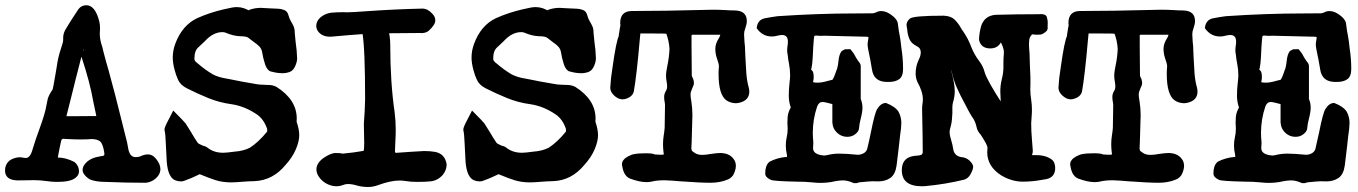

<svg xmlns="http://www.w3.org/2000/svg" viewBox="-30 -687 5324 753"><path d="M540.5 29.8Q461.9 29.8 384.3 26.4Q348.6 26.4 324.7 17.6Q313 11.7 303.5 1Q293.9 -9.8 293.9 -21Q293.9 -34.2 306.6 -47.9Q325.7 -68.4 364.3 -74.2Q367.7 -74.2 371.6 -75.2Q379.4 -76.2 379.4 -82L378.9 -88.9Q373.5 -124 362.1 -132.8Q350.6 -141.6 328.6 -141.6Q321.3 -141.6 313 -140.6L284.7 -140.1Q260.7 -140.1 236.8 -141.6Q227.1 -142.6 218.3 -142.6Q211.9 -142.6 210 -135.3Q203.6 -106.9 197.8 -75.7L196.8 -68.8H185.5L194.8 -69.3Q228 -69.3 261.7 -51.8Q279.8 -37.1 279.8 -13.7Q279.3 0.5 265.6 10.7Q246.6 26.4 194.3 26.4Q174.8 26.4 154.3 23.4Q128.4 19.5 102.1 19.5Q90.8 19.5 79.1 20L39.1 20.5Q-10.3 19.5 -10.3 -18.6Q-10.3 -40 3.9 -54.2Q12.7 -63 32.7 -68.4Q41 -70.3 48.8 -70.3L57.1 -69.3Q65.9 -67.4 71.3 -67.4Q88.9 -67.4 98.1 -102.5Q109.9 -141.6 124 -179.2Q147.5 -243.7 151.9 -272.9Q154.8 -287.1 157.7 -301.3Q162.1 -314 170.4 -327.1Q171.9 -330.1 175.8 -335Q177.7 -337.4 187 -392.6L192.4 -424.3Q197.3 -461.9 209 -496.1Q217.8 -521.5 217.8 -530.8V-539.6Q217.8 -557.6 229.5 -575.7Q247.1 -605.5 277.8 -651.4Q289.6 -666.5 308.6 -666.5Q343.3 -666.5 359.4 -603Q362.3 -589.4 362.3 -577.6Q362.3 -571.3 361.8 -565.4Q361.3 -559.6 361.3 -555.2Q361.3 -530.3 371.1 -503.4L375.5 -484.9Q385.3 -446.8 396.5 -408.7Q418 -332 450.7 -199.2L462.4 -152.3Q468.8 -130.9 472.2 -108.4Q477.5 -70.8 501.5 -70.8Q515.1 -70.8 524.4 -75.7Q538.1 -81.5 550.3 -81.5Q567.4 -81.5 581.1 -65.4Q599.1 -43.5 599.1 -23.9Q599.1 -10.7 591.1 1.2Q583 13.2 569.3 21Q555.7 28.8 540.5 29.8ZM278.3 -231.4 348.6 -231.9Q347.7 -231.9 347.7 -231Q347.7 -233.4 346.7 -237.3Q340.8 -263.7 335.4 -291Q323.2 -362.3 290 -462.9L279.8 -493.2Q280.3 -492.7 279.3 -493.2L291.5 -482.4Q302.2 -496.1 296.9 -492.2Q295.9 -491.2 296.4 -492.2Q259.3 -348.1 251.5 -314.9L230.5 -231.4Z M877.9 28.3Q842.3 28.3 815.2 19.5Q788.1 10.7 761.7 -0.5Q753.4 -3.9 753.4 -3.9L745.1 0Q720.2 12.2 692.9 22Q687 24.4 679.2 24.4Q668.9 24.4 658.2 20.5Q628.9 9.3 624 -52.2Q621.6 -90.3 620.1 -127.9Q618.2 -166 616.7 -169.7Q615.2 -173.3 615.2 -179.7Q615.2 -188 630.4 -216.3L649.4 -253.4Q692.4 -210.4 697.8 -203.1Q709 -185.5 719.2 -168.9Q731.4 -147.5 745.1 -127.4Q748.5 -123.5 752 -122.1Q760.3 -118.7 762.2 -117.4Q764.2 -116.2 764.2 -116.2Q774.9 -114.3 783.2 -108.4Q808.1 -87.9 845.2 -87.9Q858.4 -87.9 890.1 -92.3Q924.3 -94.7 949.7 -107.4Q983.9 -129.4 1017.6 -170.9Q1018.1 -171.4 1018.1 -176.8Q1018.1 -180.7 1017.1 -183.1Q1003.9 -220.7 976.6 -238.8Q928.7 -271 877.9 -278.3Q830.6 -284.7 787.4 -302.2Q744.1 -319.8 703.6 -340.3Q678.2 -353 668.9 -373Q659.7 -393.1 655.3 -411.1Q647.5 -439 647.5 -461.4Q647.5 -489.3 657.7 -516.1Q684.6 -587.9 743.2 -615.7Q793.5 -638.2 849.6 -650.9H850.1Q883.3 -659.2 897.9 -659.2Q927.7 -659.2 952.1 -641.6Q948.2 -645.5 941.4 -645.5Q941.9 -645.5 947.8 -648.4Q969.2 -656.2 993.2 -656.2Q1002.4 -656.2 1027.3 -654.3L1060.5 -652.8Q1071.3 -652.8 1084.2 -647.9Q1097.2 -643.1 1101.1 -627.9Q1105 -612.8 1111.3 -603Q1117.2 -593.3 1122.6 -581.5Q1126 -570.8 1126 -560.1V-557.6Q1126 -553.2 1129.4 -522.5Q1134.3 -491.2 1135.3 -458Q1135.3 -444.3 1127.4 -427Q1119.6 -409.7 1106 -404.8Q1092.3 -399.9 1078.1 -399.9Q1058.1 -399.9 1038.1 -405.3Q1029.3 -406.2 1023.9 -411.1Q1013.7 -419.9 1008.3 -439Q1001.5 -460.9 999 -478Q996.6 -495.1 987.5 -504.4Q978.5 -513.7 965.3 -522.5Q955.1 -529.8 945.8 -537.6Q938 -544.9 912.6 -544.9Q886.2 -545.4 854 -559.1Q849.6 -561 841.8 -561Q805.7 -561 772.9 -524.9Q761.2 -513.2 749 -502.4Q732.4 -488.8 732.4 -457.5Q732.4 -453.1 734.1 -449.5Q735.8 -445.8 743.7 -439.5L744.6 -439Q774.9 -412.6 806.2 -394.5Q829.1 -383.3 857.9 -378.9L868.2 -377Q919.4 -366.2 970.7 -357.9Q985.8 -355 994.6 -355Q1001 -355 1006.6 -354.5Q1012.2 -354 1016.6 -354H1021Q1038.6 -354 1053.7 -346.7Q1133.8 -296.4 1133.8 -221.7L1133.3 -210V-209.5Q1143.6 -179.2 1143.6 -156.7Q1143.6 -132.8 1130.4 -101.6Q1117.2 -70.3 1089.4 -39.6Q1039.6 20.5 968.3 23.4Q943.4 23.9 919.9 25.9Q899.4 27.8 877.9 28.3Z M1412.1 46.4Q1387.7 45.9 1368.9 40.3Q1350.1 34.7 1334.5 34.7Q1323.7 34.7 1314 39.1Q1302.7 43.5 1290 43.5Q1271.5 43.5 1253.9 34.9Q1236.3 26.4 1225.1 12.2Q1210.9 -4.4 1210.9 -22.5Q1210.9 -46.4 1236.8 -65.9Q1266.1 -86.9 1286.6 -86.9Q1308.6 -86.9 1311 -84.5Q1310.1 -84.5 1314.5 -84.5Q1357.9 -88.4 1397.9 -95.7Q1395 -92.8 1396 -95.7Q1398.4 -102.1 1398.4 -125L1397 -201.7Q1400.9 -250 1401.9 -296.9Q1401.9 -498 1391.1 -559.6Q1394 -554.7 1398.4 -553.7Q1347.2 -550.3 1272.9 -543.5L1265.6 -543Q1231 -543 1215.8 -566.4Q1210.4 -575.7 1210.4 -585Q1210.4 -610.8 1239.3 -627.4Q1253.9 -635.3 1269.5 -637.2Q1289.6 -639.2 1317.4 -639.2L1329.6 -638.7Q1350.6 -638.7 1408.2 -643.1Q1519.5 -650.9 1626.5 -653.3Q1647.5 -653.3 1665.5 -633.3Q1677.2 -621.6 1677.2 -606.9Q1677.2 -589.8 1651.9 -566.9Q1641.1 -557.1 1622.1 -557.1L1617.7 -557.6L1500.5 -556.6Q1492.7 -556.6 1493.7 -557.6Q1496.1 -560.5 1496.1 -559.6Q1496.1 -554.7 1498 -545.9Q1500.5 -528.8 1500.5 -512.2Q1500.5 -364.7 1517.6 -247.6Q1522 -212.9 1522 -178.2Q1522 -157.2 1520.8 -136.7Q1519.5 -116.2 1519 -95.2Q1519 -90.8 1520.5 -89.1Q1522 -87.4 1521 -87.4Q1552.2 -89.4 1583.5 -91.8Q1627.4 -94.7 1633.3 -94.7Q1657.2 -94.7 1676.3 -91.3Q1715.3 -84 1721.7 -42.5Q1721.7 -20 1706.5 -1Q1685.1 22.5 1656.7 24.4Q1638.2 26.4 1605 26.4Q1579.6 26.4 1560.5 22.9Q1548.8 21 1536.6 21Q1502.4 21 1452.6 39.1Q1433.6 46.4 1412.1 46.4Z M2049.8 28.3Q2014.2 28.3 1987.1 19.5Q1960 10.7 1933.6 -0.5Q1925.3 -3.9 1925.3 -3.9L1917 0Q1892.1 12.2 1864.7 22Q1858.9 24.4 1851.1 24.4Q1840.8 24.4 1830.1 20.5Q1800.8 9.3 1795.9 -52.2Q1793.5 -90.3 1792 -127.9Q1790 -166 1788.6 -169.7Q1787.1 -173.3 1787.1 -179.7Q1787.1 -188 1802.2 -216.3L1821.3 -253.4Q1864.3 -210.4 1869.6 -203.1Q1880.9 -185.5 1891.1 -168.9Q1903.3 -147.5 1917 -127.4Q1920.4 -123.5 1923.8 -122.1Q1932.1 -118.7 1934.1 -117.4Q1936 -116.2 1936 -116.2Q1946.8 -114.3 1955.1 -108.4Q1980 -87.9 2017.1 -87.9Q2030.3 -87.9 2062 -92.3Q2096.2 -94.7 2121.6 -107.4Q2155.8 -129.4 2189.5 -170.9Q2189.9 -171.4 2189.9 -176.8Q2189.9 -180.7 2189 -183.1Q2175.8 -220.7 2148.4 -238.8Q2100.6 -271 2049.8 -278.3Q2002.4 -284.7 1959.2 -302.2Q1916 -319.8 1875.5 -340.3Q1850.1 -353 1840.8 -373Q1831.5 -393.1 1827.1 -411.1Q1819.3 -439 1819.3 -461.4Q1819.3 -489.3 1829.6 -516.1Q1856.4 -587.9 1915 -615.7Q1965.3 -638.2 2021.5 -650.9H2022Q2055.2 -659.2 2069.8 -659.2Q2099.6 -659.2 2124 -641.6Q2120.1 -645.5 2113.3 -645.5Q2113.8 -645.5 2119.6 -648.4Q2141.1 -656.2 2165 -656.2Q2174.3 -656.2 2199.2 -654.3L2232.4 -652.8Q2243.2 -652.8 2256.1 -647.9Q2269 -643.1 2272.9 -627.9Q2276.9 -612.8 2283.2 -603Q2289.1 -593.3 2294.4 -581.5Q2297.9 -570.8 2297.9 -560.1V-557.6Q2297.9 -553.2 2301.3 -522.5Q2306.2 -491.2 2307.1 -458Q2307.1 -444.3 2299.3 -427Q2291.5 -409.7 2277.8 -404.8Q2264.2 -399.9 2250 -399.9Q2230 -399.9 2210 -405.3Q2201.2 -406.2 2195.8 -411.1Q2185.5 -419.9 2180.2 -439Q2173.3 -460.9 2170.9 -478Q2168.5 -495.1 2159.4 -504.4Q2150.4 -513.7 2137.2 -522.5Q2127 -529.8 2117.7 -537.6Q2109.9 -544.9 2084.5 -544.9Q2058.1 -545.4 2025.9 -559.1Q2021.5 -561 2013.7 -561Q1977.5 -561 1944.8 -524.9Q1933.1 -513.2 1920.9 -502.4Q1904.3 -488.8 1904.3 -457.5Q1904.3 -453.1 1906 -449.5Q1907.7 -445.8 1915.5 -439.5L1916.5 -439Q1946.8 -412.6 1978 -394.5Q2001 -383.3 2029.8 -378.9L2040 -377Q2091.3 -366.2 2142.6 -357.9Q2157.7 -355 2166.5 -355Q2172.9 -355 2178.5 -354.5Q2184.1 -354 2188.5 -354H2192.9Q2210.4 -354 2225.6 -346.7Q2305.7 -296.4 2305.7 -221.7L2305.2 -210V-209.5Q2315.4 -179.2 2315.4 -156.7Q2315.4 -132.8 2302.2 -101.6Q2289.1 -70.3 2261.2 -39.6Q2211.4 20.5 2140.1 23.4Q2115.2 23.9 2091.8 25.9Q2071.3 27.8 2049.8 28.3Z M2755.9 29.8Q2717.3 29.8 2636.2 23.9Q2606.4 21 2576.2 20Q2547.4 20 2529.3 24.4Q2518.1 27.3 2505.4 27.3Q2478.5 27.3 2441.9 13.7Q2419.4 5.4 2412.1 -26.4Q2409.2 -39.1 2409.2 -42.5Q2409.2 -61 2434.1 -74.2Q2450.7 -82.5 2457 -82.5Q2472.2 -85.9 2502.4 -85.9Q2533.7 -85.9 2539.6 -80.1L2533.7 -81.5Q2539.1 -81.5 2546.9 -80.8Q2554.7 -80.1 2561.5 -80.1Q2568.8 -80.1 2573.2 -81.1Q2572.8 -81.1 2572.8 -86.4Q2572.8 -90.3 2571.8 -94.2Q2570.3 -108.4 2570.3 -121.6Q2570.3 -139.6 2573 -155.8Q2575.7 -171.9 2576.7 -185.5L2578.1 -274.9Q2578.1 -280.3 2576.4 -288.6Q2574.7 -296.9 2574.7 -306.6Q2574.7 -319.3 2581.5 -330.1Q2586.4 -337.4 2586.4 -348.6Q2586.4 -356.9 2584.2 -368.2Q2582 -379.4 2582 -392.6Q2582 -402.8 2586.9 -427.2Q2594.2 -461.4 2595.7 -494.6Q2594.2 -525.9 2582 -558.6Q2583.5 -555.2 2584 -554.7Q2581.5 -555.7 2524.9 -555.7H2490.7H2481.4L2479 -530.8Q2466.8 -390.1 2455.6 -327.6Q2451.7 -313 2437.7 -305.2Q2423.8 -297.4 2411.1 -297.4Q2394 -297.4 2377.4 -313.5Q2364.3 -326.2 2363.3 -341.8Q2365.2 -380.4 2371.6 -418Q2387.2 -531.2 2397.9 -547.4Q2397.9 -547.4 2397 -545.4Q2396 -543.5 2396.5 -546.9Q2401.4 -583 2404.8 -591.8Q2403.3 -590.3 2403.3 -584.5Q2402.3 -590.3 2402.3 -596.2Q2402.3 -643.1 2447 -643.8Q2491.7 -644.5 2525.4 -644.5L2583.5 -645L2765.1 -648.9Q2790.5 -648.9 2814 -647.5Q2833 -646 2853 -646Q2898.9 -644.5 2898.9 -604.5Q2898.9 -592.3 2892.1 -573.2Q2888.2 -564 2888.2 -552.2L2889.6 -524.9L2891.6 -504.9L2893.1 -466.3Q2894.5 -433.1 2897 -399.4Q2899.4 -369.1 2906.2 -344.7Q2908.7 -335.4 2908.7 -328.1Q2908.7 -292.5 2868.2 -283.7Q2861.3 -282.2 2854 -282.2Q2833.5 -283.2 2818.4 -293.9Q2788.1 -315.9 2788.1 -397.5Q2788.1 -412.1 2789.6 -427.2Q2789.6 -436.5 2780.8 -460.9Q2775.4 -477.5 2775.4 -495.6Q2775.4 -516.1 2789.6 -537.6Q2794.4 -545.9 2794.9 -550.8H2687Q2682.1 -550.8 2682.1 -548.3V-505.4Q2682.1 -447.3 2683.1 -389.6Q2683.6 -388.2 2685.5 -383.8Q2691.4 -373 2691.4 -360.8Q2691.4 -356.4 2689.9 -352.5L2684.6 -339.8Q2678.2 -326.2 2678.2 -316.9Q2678.2 -304.7 2681.2 -291Q2685.5 -261.2 2685.5 -239.7V-232.9Q2682.1 -102.1 2681.2 -99.1Q2674.3 -103.5 2672.4 -105.5Q2683.6 -105.5 2683.6 -95.2Q2687 -92.3 2696.3 -86.4Q2707 -79.6 2723.6 -79.6Q2738.8 -79.6 2755.9 -83Q2782.2 -86.9 2793.9 -86.9Q2830.1 -86.9 2846.7 -64Q2856 -52.7 2856 -36.1Q2856 -25.9 2851.6 -13.7Q2844.2 9.3 2822.8 17.6Q2793 29.8 2755.9 29.8Z M3329.6 31.2H3318.4Q3294.9 20.5 3276.9 20.5Q3257.8 20.5 3230 26.9Q3209.5 30.3 3189.5 30.3Q3172.9 30.3 3156.2 28.3Q3127.4 25.4 3093.3 25.4Q3004.4 23.4 2993.7 18.6Q2971.2 8.8 2971.2 -6.3Q2971.2 -40.5 2988.8 -53.2Q3017.6 -67.9 3051.3 -71.3Q3056.6 -71.3 3056.6 -70.8Q3056.6 -75.7 3056.2 -80.1Q3051.8 -98.6 3051.8 -116.7Q3051.8 -132.3 3055.2 -147.9Q3059.1 -164.1 3059.1 -180.7L3058.1 -206.5Q3058.1 -217.8 3059.1 -229Q3061 -249 3073.2 -268.6Q3071.3 -265.6 3071.8 -262.7L3071.3 -265.6Q3063.5 -287.6 3063.5 -311Q3063.5 -336.4 3066.2 -359.4Q3068.8 -382.3 3068.8 -390.6Q3068.8 -413.6 3064.5 -436.5Q3061 -452.6 3059.1 -472.7Q3057.1 -481.9 3057.1 -491.2Q3057.1 -497.6 3058.1 -504.4Q3060.1 -514.2 3060.1 -522Q3060.1 -537.6 3054 -543.7Q3047.9 -549.8 3037.6 -549.8Q3029.8 -549.8 3020.5 -547.4Q3008.8 -543.9 2997.1 -543.9Q2960 -543.9 2937.5 -576.7Q2940.9 -609.4 2969.2 -615.2Q2994.1 -620.1 3019.5 -623.5Q3179.2 -634.3 3324.2 -634.3L3393.1 -634.8Q3401.9 -635.7 3412.6 -641.6Q3419.9 -643.6 3425.3 -643.6Q3448.7 -643.6 3472.2 -623.5Q3486.8 -611.3 3490.7 -598.1Q3492.7 -581.5 3495.1 -565.9Q3499.5 -544.4 3502.4 -522.5L3504.9 -500.5Q3511.7 -458.5 3511.7 -416.5Q3511.7 -387.7 3496.8 -376.7Q3481.9 -365.7 3456.1 -365.7H3448.7Q3396.5 -365.7 3389.6 -415.5L3383.3 -452.1Q3372.6 -501 3372.6 -511.7Q3372.6 -520 3374.3 -527.6Q3376 -535.2 3376 -538.1Q3376 -541 3376 -541Q3374 -543 3368.2 -543L3203.1 -546.9L3188.5 -546.4L3171.4 -547.4Q3166 -547.4 3164.6 -546.4Q3162.6 -544.9 3161.6 -531.7Q3159.2 -504.4 3158.2 -477.5Q3156.2 -429.2 3150.4 -411.6Q3148.9 -407.2 3150.4 -414.1Q3161.1 -408.7 3161.1 -388.2Q3161.6 -374.5 3157.2 -360.4L3158.7 -365.2Q3162.6 -362.8 3175.3 -362.8Q3193.4 -362.8 3214.4 -369.1L3233.9 -374Q3238.3 -375 3251 -412.6L3252.9 -417Q3256.8 -430.7 3258.3 -446.8Q3260.7 -474.1 3271 -486.8L3283.7 -493.7L3305.2 -494.1L3318.4 -477.1Q3326.7 -460.9 3335.4 -448.2Q3335.9 -447.3 3337.9 -445.3Q3339.8 -443.4 3342 -439.7Q3344.2 -436 3345.7 -430.2V-300.8V-298.8Q3352.5 -282.2 3352.5 -264.6Q3352.5 -248 3345.2 -219.7Q3340.3 -201.7 3338.9 -183.1Q3337.9 -171.9 3325.2 -161.6Q3312 -150.4 3293 -150.4Q3271 -150.4 3254.9 -164.6Q3235.8 -181.2 3234.4 -207V-278.8Q3204.1 -287.1 3195.8 -287.1Q3181.6 -287.1 3174.8 -269.5Q3157.7 -219.2 3157.7 -166.5Q3157.7 -148.4 3159.7 -129.9V-125Q3159.7 -119.6 3159.2 -115Q3158.7 -110.4 3158.7 -106Q3158.7 -84.5 3189.9 -78.6Q3197.8 -77.1 3201.7 -77.1Q3208 -77.1 3215.8 -79.1Q3237.8 -84.5 3261.2 -84.5Q3288.1 -84.5 3333 -80.1H3335.4Q3346.2 -80.1 3356.9 -85.9Q3367.7 -91.8 3371.1 -103Q3378.9 -135.3 3385.7 -168.9Q3400.9 -245.1 3410.2 -259.3Q3424.8 -283.2 3444.8 -283.2Q3481.4 -269 3494.1 -248.5Q3504.9 -227.5 3504.9 -205.6Q3504.9 -185.5 3500 -155.3L3494.6 -106.9L3486.3 -38.1Q3481.4 -2.9 3461.9 10.7Q3442.4 24.4 3414.6 24.4L3392.1 23.9Q3381.3 23.9 3337.4 28.3Q3338.4 28.3 3336.9 29.1Q3335.4 29.8 3329.6 31.2Z M3585.4 43.5Q3506.8 43.5 3506.8 -19.5Q3506.8 -63 3543.9 -73.2Q3554.7 -76.2 3566.9 -76.7Q3577.1 -77.1 3584 -80.1Q3584.5 -80.1 3586.7 -83.5Q3588.9 -86.9 3588.9 -89.4Q3588.9 -137.7 3586.4 -256.8V-261.2Q3586.4 -271 3587.9 -280Q3589.4 -289.1 3589.4 -297.4Q3589.4 -327.1 3567.9 -365.7Q3561 -381.3 3561 -399.4Q3561 -426.8 3573.2 -453.1Q3581.1 -467.8 3581.1 -481.9Q3581.1 -498 3567.4 -504.9Q3543.5 -516.6 3536.4 -534.4Q3529.3 -552.2 3528.3 -569.3Q3527.3 -577.6 3525.4 -586.9V-589.8Q3525.4 -602.1 3538.1 -613.8Q3550.8 -625.5 3671.9 -625.5Q3700.2 -624 3714.6 -609.4Q3729 -594.7 3737.8 -578.6Q3742.2 -570.3 3748 -563Q3767.1 -535.2 3778.8 -503.9Q3790.5 -473.1 3811.5 -445.8Q3825.7 -427.2 3832 -402.8Q3841.3 -371.1 3904.3 -274.4Q3903.3 -275.4 3902.8 -275.4Q3895.5 -275.4 3895.3 -275.1Q3895 -274.9 3895 -283.7Q3895 -294.9 3894 -306.2Q3893.1 -317.4 3893.1 -328.1Q3893.1 -352.1 3898.4 -374Q3905.3 -399.9 3905.3 -424.8V-441.4Q3905.3 -457.5 3906.7 -473.1L3907.2 -481.4Q3907.2 -503.4 3886.2 -537.1Q3887.7 -535.2 3892.6 -535.2Q3901.4 -535.6 3901.4 -536.6Q3891.1 -497.1 3854 -497.1Q3825.7 -497.1 3814.5 -517.1Q3809.6 -525.9 3809.6 -534.2Q3811 -559.1 3817.4 -583Q3829.6 -624.5 3873.5 -628.9Q3956.5 -631.3 4046.9 -631.3L4051.3 -631.8Q4072.3 -631.8 4075.7 -619.6Q4079.1 -607.4 4079.1 -599.6L4078.6 -580.1L4079.1 -575.2L4075.7 -566.4Q4060.5 -552.2 4050.8 -551.5Q4041 -550.8 4037.1 -550.8Q4030.8 -550.8 4026.1 -551.5Q4021.5 -552.2 4019 -552.2Q4017.6 -552.2 4018.1 -552.7Q4007.8 -541.5 4006.6 -531.5Q4005.4 -521.5 4005.4 -513.2Q4005.4 -505.4 4006.3 -495.8Q4007.3 -486.3 4007.8 -476.1Q4008.8 -430.2 4011.2 -384.3V-354.5L4010.7 -336.4Q4010.7 -315.9 4014.2 -295.9Q4017.1 -276.4 4017.1 -256.8Q4017.1 -242.7 4015.9 -229.5Q4014.6 -216.3 4014.2 -203.6Q4014.2 -172.4 4017.1 -140.6L4019.5 -109.4Q4019.5 -106.4 4020 -103.3Q4020.5 -100.1 4020.5 -95.7Q4020.5 -87.9 4018.1 -81.1Q4016.1 -75.7 4016.1 -73.2Q4016.1 -78.6 4016.1 -78.6H4034.7Q4064.5 -78.6 4085.4 -67.4Q4101.1 -59.1 4104.7 -48.3Q4108.4 -37.6 4108.4 -28.3Q4108.4 8.3 4073.2 15.6L4058.1 18.1Q4019.5 25.4 3981 25.4Q3938.5 25.4 3897 1Q3841.8 -34.2 3841.8 -89.8Q3841.8 -98.1 3842.8 -106V-106.9Q3842.8 -115.2 3831.1 -134.8Q3826.7 -141.6 3823 -148.2Q3819.3 -154.8 3815.4 -159.7Q3802.7 -173.3 3799.8 -189.5Q3794.9 -212.4 3782.2 -229Q3774.9 -240.2 3769 -251.5L3752.9 -282.2Q3736.8 -311.5 3722.9 -342.5Q3709 -373.5 3702.1 -407.7Q3696.3 -430.2 3683.1 -452.1L3676.8 -463.9Q3689.5 -463.9 3696.8 -465.3L3695.8 -443.8Q3695.8 -430.2 3703.6 -397.5Q3714.4 -355.5 3714.4 -329.1Q3714.4 -307.6 3707.5 -285.2Q3705.1 -276.4 3705.1 -266.6V-242.2Q3704.1 -235.8 3704.1 -230.5Q3703.6 -207.5 3697.3 -186.5Q3694.3 -177.7 3694.3 -168.9Q3694.3 -156.2 3700.7 -136.2Q3705.6 -120.6 3708 -104.5Q3711.9 -71.8 3748.5 -69.8Q3766.6 -65.4 3778.8 -50.3Q3786.6 -40.5 3786.6 -32.7Q3786.6 -22.5 3775.9 -2.9Q3767.1 12.7 3751.5 17.6Q3675.3 36.1 3597.7 43Z M4513.7 29.8Q4475.1 29.8 4394 23.9Q4364.3 21 4334 20Q4305.2 20 4287.1 24.4Q4275.9 27.3 4263.2 27.3Q4236.3 27.3 4199.7 13.7Q4177.2 5.4 4169.9 -26.4Q4167 -39.1 4167 -42.5Q4167 -61 4191.9 -74.2Q4208.5 -82.5 4214.8 -82.5Q4230 -85.9 4260.3 -85.9Q4291.5 -85.9 4297.4 -80.1L4291.5 -81.5Q4296.9 -81.5 4304.7 -80.8Q4312.5 -80.1 4319.3 -80.1Q4326.7 -80.1 4331.1 -81.1Q4330.6 -81.1 4330.6 -86.4Q4330.6 -90.3 4329.6 -94.2Q4328.1 -108.4 4328.1 -121.6Q4328.1 -139.6 4330.8 -155.8Q4333.5 -171.9 4334.5 -185.5L4335.9 -274.9Q4335.9 -280.3 4334.2 -288.6Q4332.5 -296.9 4332.5 -306.6Q4332.5 -319.3 4339.4 -330.1Q4344.2 -337.4 4344.2 -348.6Q4344.2 -356.9 4342 -368.2Q4339.8 -379.4 4339.8 -392.6Q4339.8 -402.8 4344.7 -427.2Q4352.1 -461.4 4353.5 -494.6Q4352.1 -525.9 4339.8 -558.6Q4341.3 -555.2 4341.8 -554.7Q4339.4 -555.7 4282.7 -555.7H4248.5H4239.3L4236.8 -530.8Q4224.6 -390.1 4213.4 -327.6Q4209.5 -313 4195.6 -305.2Q4181.6 -297.4 4168.9 -297.4Q4151.9 -297.4 4135.3 -313.5Q4122.1 -326.2 4121.1 -341.8Q4123 -380.4 4129.4 -418Q4145 -531.2 4155.8 -547.4Q4155.8 -547.4 4154.8 -545.4Q4153.8 -543.5 4154.3 -546.9Q4159.2 -583 4162.6 -591.8Q4161.1 -590.3 4161.1 -584.5Q4160.2 -590.3 4160.2 -596.2Q4160.2 -643.1 4204.8 -643.8Q4249.5 -644.5 4283.2 -644.5L4341.3 -645L4522.9 -648.9Q4548.3 -648.9 4571.8 -647.5Q4590.8 -646 4610.8 -646Q4656.7 -644.5 4656.7 -604.5Q4656.7 -592.3 4649.9 -573.2Q4646 -564 4646 -552.2L4647.5 -524.9L4649.4 -504.9L4650.9 -466.3Q4652.3 -433.1 4654.8 -399.4Q4657.2 -369.1 4664.1 -344.7Q4666.5 -335.4 4666.5 -328.1Q4666.5 -292.5 4626 -283.7Q4619.1 -282.2 4611.8 -282.2Q4591.3 -283.2 4576.2 -293.9Q4545.9 -315.9 4545.9 -397.5Q4545.9 -412.1 4547.4 -427.2Q4547.4 -436.5 4538.6 -460.9Q4533.2 -477.5 4533.2 -495.6Q4533.2 -516.1 4547.4 -537.6Q4552.2 -545.9 4552.7 -550.8H4444.8Q4439.9 -550.8 4439.9 -548.3V-505.4Q4439.9 -447.3 4440.9 -389.6Q4441.4 -388.2 4443.4 -383.8Q4449.2 -373 4449.2 -360.8Q4449.2 -356.4 4447.8 -352.5L4442.4 -339.8Q4436 -326.2 4436 -316.9Q4436 -304.7 4439 -291Q4443.4 -261.2 4443.4 -239.7V-232.9Q4439.9 -102.1 4439 -99.1Q4432.1 -103.5 4430.2 -105.5Q4441.4 -105.5 4441.4 -95.2Q4444.8 -92.3 4454.1 -86.4Q4464.8 -79.6 4481.4 -79.6Q4496.6 -79.6 4513.7 -83Q4540 -86.9 4551.8 -86.9Q4587.9 -86.9 4604.5 -64Q4613.8 -52.7 4613.8 -36.1Q4613.8 -25.9 4609.4 -13.7Q4602.1 9.3 4580.6 17.6Q4550.8 29.8 4513.7 29.8Z M5087.4 31.2H5076.2Q5052.7 20.5 5034.7 20.5Q5015.6 20.5 4987.8 26.9Q4967.3 30.3 4947.3 30.3Q4930.7 30.3 4914.1 28.3Q4885.3 25.4 4851.1 25.4Q4762.2 23.4 4751.5 18.6Q4729 8.8 4729 -6.3Q4729 -40.5 4746.6 -53.2Q4775.4 -67.9 4809.1 -71.3Q4814.5 -71.3 4814.5 -70.8Q4814.5 -75.7 4814 -80.1Q4809.6 -98.6 4809.6 -116.7Q4809.6 -132.3 4813 -147.9Q4816.9 -164.1 4816.9 -180.7L4815.9 -206.5Q4815.9 -217.8 4816.9 -229Q4818.8 -249 4831.1 -268.6Q4829.1 -265.6 4829.6 -262.7L4829.1 -265.6Q4821.3 -287.6 4821.3 -311Q4821.3 -336.4 4824 -359.4Q4826.7 -382.3 4826.7 -390.6Q4826.7 -413.6 4822.3 -436.5Q4818.8 -452.6 4816.9 -472.7Q4814.9 -481.9 4814.9 -491.2Q4814.9 -497.6 4815.9 -504.4Q4817.9 -514.2 4817.9 -522Q4817.9 -537.6 4811.8 -543.7Q4805.7 -549.8 4795.4 -549.8Q4787.6 -549.8 4778.3 -547.4Q4766.6 -543.9 4754.9 -543.9Q4717.8 -543.9 4695.3 -576.7Q4698.7 -609.4 4727.1 -615.2Q4752 -620.1 4777.3 -623.5Q4937 -634.3 5082 -634.3L5150.9 -634.8Q5159.7 -635.7 5170.4 -641.6Q5177.7 -643.6 5183.1 -643.6Q5206.5 -643.6 5230 -623.5Q5244.6 -611.3 5248.5 -598.1Q5250.5 -581.5 5252.9 -565.9Q5257.3 -544.4 5260.3 -522.5L5262.7 -500.5Q5269.5 -458.5 5269.5 -416.5Q5269.5 -387.7 5254.6 -376.7Q5239.7 -365.7 5213.9 -365.7H5206.5Q5154.3 -365.7 5147.5 -415.5L5141.1 -452.1Q5130.4 -501 5130.4 -511.7Q5130.4 -520 5132.1 -527.6Q5133.8 -535.2 5133.8 -538.1Q5133.8 -541 5133.8 -541Q5131.8 -543 5126 -543L4960.9 -546.9L4946.3 -546.4L4929.2 -547.4Q4923.8 -547.4 4922.4 -546.4Q4920.4 -544.9 4919.4 -531.7Q4917 -504.4 4916 -477.5Q4914.1 -429.2 4908.2 -411.6Q4906.7 -407.2 4908.2 -414.1Q4918.9 -408.7 4918.9 -388.2Q4919.4 -374.5 4915 -360.4L4916.5 -365.2Q4920.4 -362.8 4933.1 -362.8Q4951.2 -362.8 4972.2 -369.1L4991.7 -374Q4996.1 -375 5008.8 -412.6L5010.7 -417Q5014.6 -430.7 5016.1 -446.8Q5018.6 -474.1 5028.8 -486.8L5041.5 -493.7L5063 -494.1L5076.2 -477.1Q5084.5 -460.9 5093.3 -448.2Q5093.8 -447.3 5095.7 -445.3Q5097.7 -443.4 5099.9 -439.7Q5102.1 -436 5103.5 -430.2V-300.8V-298.8Q5110.4 -282.2 5110.4 -264.6Q5110.4 -248 5103 -219.7Q5098.1 -201.7 5096.7 -183.1Q5095.7 -171.9 5083 -161.6Q5069.8 -150.4 5050.8 -150.4Q5028.8 -150.4 5012.7 -164.6Q4993.7 -181.2 4992.2 -207V-278.8Q4961.9 -287.1 4953.6 -287.1Q4939.5 -287.1 4932.6 -269.5Q4915.5 -219.2 4915.5 -166.5Q4915.5 -148.4 4917.5 -129.9V-125Q4917.5 -119.6 4917 -115Q4916.5 -110.4 4916.5 -106Q4916.5 -84.5 4947.8 -78.6Q4955.6 -77.1 4959.5 -77.1Q4965.8 -77.1 4973.6 -79.1Q4995.6 -84.5 5019 -84.5Q5045.9 -84.5 5090.8 -80.1H5093.3Q5104 -80.1 5114.7 -85.9Q5125.5 -91.8 5128.9 -103Q5136.7 -135.3 5143.6 -168.9Q5158.7 -245.1 5168 -259.3Q5182.6 -283.2 5202.6 -283.2Q5239.3 -269 5252 -248.5Q5262.7 -227.5 5262.7 -205.6Q5262.7 -185.5 5257.8 -155.3L5252.4 -106.9L5244.1 -38.1Q5239.3 -2.9 5219.7 10.7Q5200.2 24.4 5172.4 24.4L5149.9 23.9Q5139.2 23.9 5095.2 28.3Q5096.2 28.3 5094.7 29.1Q5093.3 29.8 5087.4 31.2Z"/></svg>

Font: X Typewriter
Style: Bold
Weight: 700
Designer: GGBot
Version: 0.10